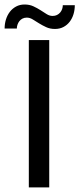

<svg xmlns="http://www.w3.org/2000/svg" viewBox="-44 -816 346 836"><path d="M0 0ZM170.4 0H81.5V-641.6H170.4ZM185.1 -746.6Q195.8 -746.6 204.1 -750.7Q212.4 -754.9 218 -761.5Q223.6 -768.1 226.6 -776.6Q229.5 -785.2 229.5 -793.5H281.7Q281.7 -772.9 276.1 -754.4Q270.5 -735.8 259.5 -721.4Q248.5 -707 232.4 -698.5Q216.3 -689.9 195.3 -689.9Q173.8 -689.9 157 -697.8Q140.1 -705.6 125.7 -714.6Q111.3 -723.6 98.6 -731.4Q85.9 -739.3 72.8 -739.3Q62 -739.3 54 -735.1Q45.9 -731 40.5 -724.1Q35.2 -717.3 32.2 -708.7Q29.3 -700.2 29.3 -691.9H-23.9Q-23.9 -712.4 -18.1 -731.2Q-12.2 -750 -1.2 -764.4Q9.8 -778.8 26.1 -787.6Q42.5 -796.4 63 -796.4Q84.5 -796.4 101.3 -788.6Q118.2 -780.8 132.6 -771.5Q147 -762.2 159.4 -754.4Q171.9 -746.6 185.1 -746.6Z"/></svg>

Font: Carlito
Style: Regular
Weight: 400
Designer: Lukasz Dziedzic
Foundry: tyPoland Lukasz Dziedzic
Version: Version 1.104